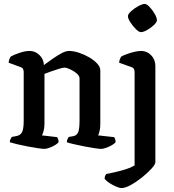

<svg xmlns="http://www.w3.org/2000/svg" viewBox="-20 -760 889 980"><path d="M206 0Q198 0 174 -3.5Q150 -7 121 -12.5Q92 -18 67 -24Q42 -30 30 -34Q30 -42 33.5 -49.5Q37 -57 40 -61L66 -66Q82 -69 91.5 -83.5Q101 -98 101 -146V-392Q101 -400 98 -407Q95 -414 86 -417L24 -440Q25 -452 29 -460.5Q33 -469 36 -472Q52 -481 80.5 -490.5Q109 -500 131 -500Q160 -500 181.5 -479Q203 -458 204 -428Q226 -444 249.5 -460.5Q273 -477 294.5 -488.5Q316 -500 332 -500Q355 -500 382.5 -491Q410 -482 435 -467.5Q460 -453 476 -435.5Q492 -418 492 -401V-126Q492 -105 488 -90Q484 -75 481 -69L563 -60Q565 -57 567.5 -50.5Q570 -44 570 -35Q565 -27 551 -19Q537 -11 521.5 -5.5Q506 0 496 0Q487 0 463.5 -3.5Q440 -7 411.5 -12.5Q383 -18 357.5 -24Q332 -30 321 -34Q321 -42 324.5 -49.5Q328 -57 331 -61L354 -65Q370 -68 378 -83Q386 -98 386 -146V-360Q386 -373 370.5 -386Q355 -399 336.5 -407Q318 -415 311 -415Q301 -415 280 -408.5Q259 -402 238 -394.5Q217 -387 207 -383V-128Q207 -107 202.5 -91.5Q198 -76 194 -69L272 -60Q274 -57 276.5 -50.5Q279 -44 279 -35Q274 -27 260.5 -19Q247 -11 231.5 -5.5Q216 0 206 0ZM600 200Q591 200 573 192.5Q555 185 538.5 174Q522 163 514 153Q514 143 517 136.5Q520 130 522 128Q562 121 603.5 109.5Q645 98 667 84V-392Q667 -400 664 -407Q661 -414 652 -417L588 -440Q589 -452 593 -460.5Q597 -469 600 -472Q611 -478 629 -484.5Q647 -491 666.5 -495.5Q686 -500 700 -500Q730 -500 751.5 -478Q773 -456 773 -423V68Q773 79 753.5 100.5Q734 122 705.5 145Q677 168 648 184Q619 200 600 200ZM699 -596Q689 -596 673.5 -611.5Q658 -627 645.5 -646Q633 -665 633 -678Q633 -688 649.5 -703Q666 -718 686.5 -729Q707 -740 719 -740Q729 -740 744 -724Q759 -708 770 -688.5Q781 -669 781 -657Q781 -647 766 -632.5Q751 -618 731.5 -607Q712 -596 699 -596Z"/></svg>

Font: Texturina 72pt SemiBold
Style: Regular
Weight: 600
Designer: Guillermo Torres Carreño
Foundry: Omnibus-Type
Version: Version 1.002; ttfautohint (v1.8.3)